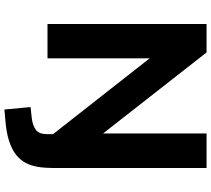

<svg xmlns="http://www.w3.org/2000/svg" viewBox="-62 -682 936 851"><g transform="rotate(90 405.5 -257.0)"><path d="M466 191 455 75 502 70Q537 66 556 51.5Q575 37 575 3V-62L592 -3L235 -458H239V0H87V-705H213L577 -240H572V-705H725V-21Q725 13 720 43Q715 73 702 97.5Q689 122 665 140.5Q641 159 603 171Q565 183 510 187Z"/></g></svg>

Font: Nunito Sans 8pt ExtraBold
Style: Regular
Weight: 800
Version: Version 3.101;gftools[0.9.27]